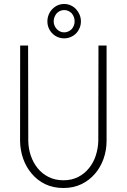

<svg xmlns="http://www.w3.org/2000/svg" viewBox="-20 -941 640 971"><path d="M519 -710.9H478L477.1 -229Q476.1 -190.4 464.4 -154.3Q452.6 -118.2 430.2 -90.8Q407.7 -62.5 375.2 -45.9Q342.8 -29.3 300.8 -29.3Q258.8 -29.3 225.8 -45.9Q192.9 -62.5 170.4 -90.3Q147.9 -118.2 135.7 -154.1Q123.5 -189.9 123 -229L122.1 -710.9H82L81.5 -229Q82 -181.2 97.4 -137.9Q112.8 -94.7 141.1 -62Q168.9 -28.8 209.2 -9.5Q249.5 9.8 300.8 9.8Q351.1 9.8 391.4 -9.5Q431.6 -28.8 460 -62Q488.3 -94.7 503.7 -137.9Q519 -181.2 519 -229ZM219.7 -833Q219.7 -814.9 226.3 -799.3Q232.9 -783.7 244.6 -772Q255.4 -760.7 271 -753.9Q286.6 -747.1 304.7 -747.1Q322.3 -747.1 337.9 -753.9Q353.5 -760.7 364.7 -772Q376 -783.7 382.6 -799.3Q389.2 -814.9 389.2 -833Q389.2 -850.6 382.6 -866.5Q376 -882.3 364.7 -894.5Q353.5 -906.7 337.9 -913.8Q322.3 -920.9 304.7 -920.9Q286.6 -920.9 271 -913.8Q255.4 -906.7 244.1 -894.5Q232.4 -882.3 226.1 -866.5Q219.7 -850.6 219.7 -833ZM251.5 -833Q251.5 -844.7 255.6 -855Q259.8 -865.2 266.6 -873.5Q273.4 -880.9 283.2 -885.5Q293 -890.1 304.7 -890.1Q316.4 -890.1 325.9 -885.5Q335.4 -880.9 342.8 -873.5Q349.6 -865.2 353.5 -855Q357.4 -844.7 357.4 -833Q357.4 -821.8 353.5 -811.8Q349.6 -801.8 342.8 -793.9Q335.4 -786.6 325.7 -782Q315.9 -777.3 304.7 -777.3Q293 -777.3 283.4 -782Q273.9 -786.6 267.1 -793.9Q259.8 -801.8 255.6 -811.8Q251.5 -821.8 251.5 -833Z"/></svg>

Font: Roboto Mono ExtraLight
Style: Regular
Weight: 250
Monospace: yes
Designer: Google
Version: Version 3.000